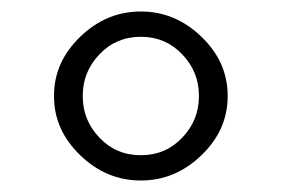

<svg xmlns="http://www.w3.org/2000/svg" viewBox="-20 -726 490 334"><path d="M74 -558V-560Q74 -618 119.5 -662Q165 -706 225 -706Q285 -706 330.5 -662Q376 -618 376 -560V-558Q376 -500 330.5 -456Q285 -412 225 -412Q165 -412 119.5 -456Q74 -500 74 -558ZM326 -558V-560Q326 -601 297 -631.5Q268 -662 225 -662Q182 -662 153 -631.5Q124 -601 124 -560V-558Q124 -517 153 -486.5Q182 -456 225 -456Q268 -456 297 -486.5Q326 -517 326 -558Z"/></svg>

Font: Quicksand
Style: Regular
Weight: 400
Designer: Andrew Paglinawan
Foundry: Andrew Paglinawan
Version: 1.002